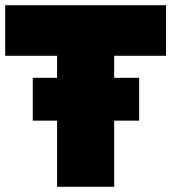

<svg xmlns="http://www.w3.org/2000/svg" viewBox="-20 -720 660 740"><path d="M106.3 -255V-420H516.3V-255ZM0 -505V-700H620V-505H420V0H200V-505Z"/></svg>

Font: Jost* Black
Style: Regular
Weight: 900
Version: Version 3.7